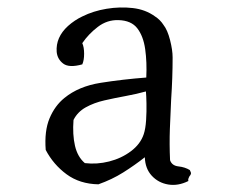

<svg xmlns="http://www.w3.org/2000/svg" viewBox="-20 -499 620 525"><path d="M499 -34Q503 -27 502 -23.5Q501 -20 498 -17Q497 -14 495.5 -11.5Q494 -9 495 -4Q467 10 440 5.5Q413 1 395 -18.5Q377 -38 376 -69Q348 -47 317 -27.5Q286 -8 249 5Q198 4 162 -22.5Q126 -49 105 -89Q101 -141 115.5 -175.5Q130 -210 156 -231Q195 -263 255 -272.5Q315 -282 380 -287Q382 -329 377 -364.5Q372 -400 355.5 -421.5Q339 -443 304 -444Q273 -445 247.5 -425.5Q222 -406 205 -381Q210 -370 210 -352Q210 -334 205 -323Q169 -313 153 -325Q137 -337 135 -357Q132 -397 166 -428Q184 -444 205 -454Q235 -469 271.5 -475Q308 -481 343 -477Q378 -473 404 -454Q418 -445 427 -431Q438 -417 445 -389.5Q452 -362 452 -342Q452 -314 451 -285.5Q450 -257 448 -227Q446 -188 444.5 -146.5Q443 -105 445 -61Q450 -46 468 -44Q486 -42 499 -34ZM379 -249Q354 -242 324 -236.5Q294 -231 265.5 -224.5Q237 -218 214.5 -205.5Q192 -193 181 -171Q178 -131 185 -100.5Q192 -70 212 -53Q245 -49 278.5 -57.5Q312 -66 338 -85.5Q364 -105 373 -132Q378 -147 379.5 -170.5Q381 -194 380.5 -216.5Q380 -239 379 -249Z"/></svg>

Font: Yuji Syuku
Style: Regular
Weight: 400
Designer: Kataoka Yuji
Foundry: Kinuta Font Factory
Version: Version 3.002